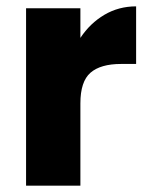

<svg xmlns="http://www.w3.org/2000/svg" viewBox="-20 -584 468 604"><path d="M232.9 -258.8V0H62V-558.1H232.9V-464.8Q263.2 -510.7 308.3 -537.4Q353.5 -564 408.2 -564V-382.8H360.8Q296.4 -382.8 264.6 -355.2Q232.9 -327.6 232.9 -258.8Z"/></svg>

Font: SVN-Poppins
Style: Bold
Weight: 700
Designer: Ninad Kale (Devanagari), Jonny Pinhorn (Latin)
Foundry: Indian Type Foundry
Version: Version 3.200;PS 1.000;hotconv 16.6.54;makeotf.lib2.5.65590